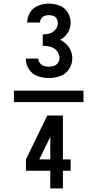

<svg xmlns="http://www.w3.org/2000/svg" viewBox="-20 -875 540 1065"><path d="M198 9 259 -116V9ZM259 170H329V72H372V9H329V-234H242L124 9V72H259ZM251 -442Q283 -442 314 -453Q345 -464 363 -492Q381 -520 381 -552Q381 -574 372.5 -594Q364 -614 348.5 -629.5Q333 -645 313 -654Q339 -667 355.5 -693Q372 -719 372 -749Q372 -779 355.5 -806Q339 -833 310 -844Q281 -855 251 -855Q221 -855 192.5 -844Q164 -833 147.5 -806.5Q131 -780 131 -751V-750H202Q202 -762 209 -772.5Q216 -783 227.5 -787Q239 -791 251 -791Q264 -791 276 -787Q288 -783 294.5 -771.5Q301 -760 301 -748Q301 -728 288 -711.5Q275 -695 256 -689.5Q237 -684 217 -684V-621Q239 -621 260 -615.5Q281 -610 295.5 -592.5Q310 -575 310 -553Q310 -539 301.5 -526.5Q293 -514 279 -509.5Q265 -505 251 -505Q237 -505 224 -509Q211 -513 202 -524.5Q193 -536 193 -550H123Q123 -518 141 -490.5Q159 -463 189.5 -452.5Q220 -442 251 -442ZM57 -309H443V-372H57Z"/></svg>

Font: Iosevka SS08 Medium
Style: Regular
Weight: 500
Monospace: yes
Designer: Belleve Invis
Foundry: Belleve Invis
Version: Version 3.4.3; ttfautohint (v1.8.3)